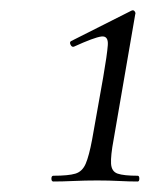

<svg xmlns="http://www.w3.org/2000/svg" viewBox="-20 -749 286 366"><path d="M81.8 -403Q78 -403 78 -408.5Q78 -414 81.8 -414Q110.4 -414 123.7 -418Q137 -422 143.4 -437Q149.8 -452 155.6 -483L176.6 -601Q184.2 -644.8 185.5 -663Q186.8 -681.2 173.1 -679.4Q159.4 -677.6 120.8 -660Q116.8 -658.8 114.4 -663.9Q112 -669 115.8 -670.8L230.4 -728.6Q234.4 -730.6 236.7 -727.4Q239 -724.2 237.8 -721.8L196.6 -483Q190.8 -452 191.7 -437Q192.6 -422 204.3 -418Q216 -414 242.4 -414Q245.6 -414 245.6 -408.5Q245.6 -403 242.4 -403Q226 -403 207 -404Q188 -405 165.2 -405Q142.6 -405 120.5 -404Q98.4 -403 81.8 -403Z"/></svg>

Font: Cormorant Garamond Light
Style: Italic
Weight: 300
Italic angle: -10°
Designer: Christian Thalmann (Catharsis Fonts)
Foundry: Catharsis Fonts
Version: Version 4.001